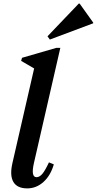

<svg xmlns="http://www.w3.org/2000/svg" viewBox="-20 -1030 536 1063"><path d="M131 13Q75 13 54 -23Q33 -59 49 -128L169 -651L97 -693L102 -710L292 -765H314L168 -128Q150 -49 182 -49Q199 -49 214.5 -67.5Q230 -86 251 -131L278 -120Q260 -58 220.5 -22.5Q181 13 131 13ZM256 -811 243 -829 416 -1010H421L496 -905V-901Z"/></svg>

Font: Platypi Medium
Style: Italic
Weight: 500
Italic angle: -13°
Designer: David Sargent
Foundry: Bolt Cutter Type
Version: Version 1.200; ttfautohint (v1.8.4.7-5d5b)